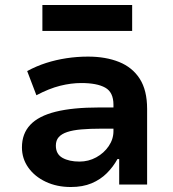

<svg xmlns="http://www.w3.org/2000/svg" viewBox="-20 -740 693 770"><path d="M264 10Q208 10 163.5 -11Q119 -32 93.5 -68Q68 -104 68 -149Q68 -204 101.5 -239.5Q135 -275 203.5 -292Q272 -309 377 -309H454V-224H386Q340 -224 306 -221Q272 -218 249.5 -210.5Q227 -203 215.5 -190Q204 -177 204 -156Q204 -122 230.5 -107Q257 -92 299 -92Q335 -92 366 -109Q397 -126 416 -154Q435 -182 435 -214V-320Q435 -370 402 -388.5Q369 -407 306 -407Q265 -407 221 -396Q177 -385 126 -358L89 -455Q126 -475 165 -487.5Q204 -500 246.5 -506.5Q289 -513 333 -513Q404 -513 457.5 -491.5Q511 -470 540.5 -424Q570 -378 570 -303V0H458V-102H451Q434 -71 408.5 -45.5Q383 -20 347.5 -5Q312 10 264 10ZM150 -616V-720H510V-616Z"/></svg>

Font: Nunito Sans 6pt
Style: Bold
Weight: 700
Version: Version 3.101;gftools[0.9.27]